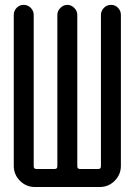

<svg xmlns="http://www.w3.org/2000/svg" viewBox="-20 -750 540 770"><path d="M120.1 0Q85 0 60.1 -24.9Q35.2 -49.8 35.2 -85V-690.4Q35.2 -706.1 46.4 -718.3Q57.6 -730.5 74.7 -730.5Q91.8 -730.5 103.5 -718.3Q115.2 -706.1 115.2 -690.4V-83Q115.2 -72.3 126 -72.3H199.2Q210 -72.3 210 -83V-690.4Q210 -706.1 222.2 -718.3Q234.4 -730.5 250 -730.5Q265.6 -730.5 277.8 -718.3Q290 -706.1 290 -690.4V-83Q290 -72.3 300.8 -72.3H374Q384.8 -72.3 384.8 -83V-690.4Q384.8 -706.1 396.5 -718.3Q408.2 -730.5 425.3 -730.5Q442.4 -730.5 453.6 -718.3Q464.8 -706.1 464.8 -690.4V-85Q464.8 -49.8 439.9 -24.9Q415 0 379.9 0Z"/></svg>

Font: Rounded-X Mgen+ 2m regular
Style: Regular
Weight: 400
Designer: [Source Han Sans]
Ryoko NISHIZUKA  (kana & ideographs); Paul D. Hunt (Latin, Greek & Cyrillic); Wenlong ZHANG  (bopomofo
Version: Version 1.059.20150602